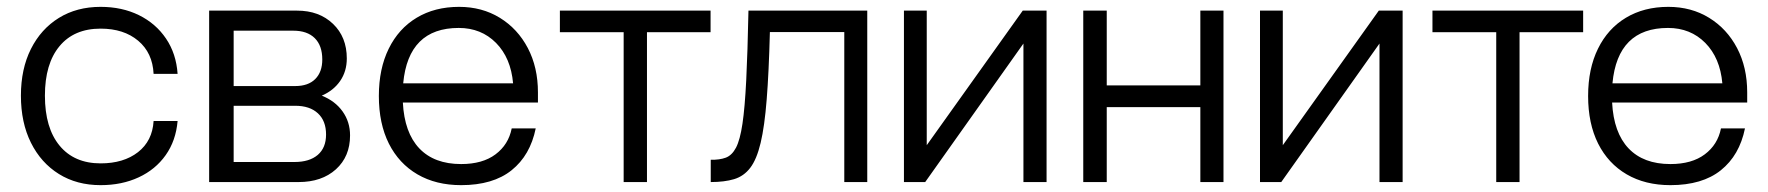

<svg xmlns="http://www.w3.org/2000/svg" viewBox="-20 -531 5156 560"><path d="M41 -252Q41 -330 70.2 -388.2Q99.5 -446.5 151.8 -478.8Q204 -511 273.5 -511Q336 -511 385.2 -486.8Q434.5 -462.5 464.2 -418.5Q494 -374.5 498 -315.5H428Q425 -377 383 -412.2Q341 -447.5 273.5 -447.5Q196 -447.5 153.5 -396.2Q111 -345 111 -252Q111 -158 153.8 -106.2Q196.5 -54.5 273.5 -54.5Q340.5 -54.5 382.5 -87.2Q424.5 -120 428 -178H498Q493 -120.5 463.2 -78.5Q433.5 -36.5 384.5 -13.8Q335.5 9 273.5 9Q204 9 151.8 -23.5Q99.5 -56 70.2 -114.8Q41 -173.5 41 -252Z M918.5 -252Q957.5 -236.5 979.2 -206Q1001 -175.5 1001 -136Q1001 -74.5 959.8 -37.2Q918.5 0 851 0H590V-500H846.5Q911 -500 951.2 -461.5Q991.5 -423 991.5 -360.5Q991.5 -323 972.2 -295Q953 -267 918.5 -252ZM841 -280Q879 -280 899.5 -300.5Q920 -321 920 -357.5Q920 -398 898 -419.8Q876 -441.5 835.5 -441.5H661.5V-280ZM839 -58.5Q882.5 -58.5 906.8 -79.2Q931 -100 931 -138.5Q931 -178.5 907.2 -200.5Q883.5 -222.5 841 -222.5H661.5V-58.5Z M1085 -251Q1085 -330.5 1113.8 -389Q1142.5 -447.5 1195.2 -479.2Q1248 -511 1319 -511Q1386 -511 1438 -479Q1490 -447 1519.5 -390.8Q1549 -334.5 1549 -261.5V-232H1155Q1159.5 -144 1203 -98.2Q1246.5 -52.5 1325 -52.5Q1387.5 -52.5 1425.2 -80.8Q1463 -109 1472.5 -156.5H1542.5Q1526.5 -78 1472.2 -34.5Q1418 9 1325 9Q1251.5 9 1197.5 -22.5Q1143.5 -54 1114.2 -112.2Q1085 -170.5 1085 -251ZM1318 -449.5Q1171 -449.5 1156 -288H1476.5Q1470 -362 1426.8 -405.8Q1383.5 -449.5 1318 -449.5Z M2052.5 -500V-437H1867V0H1799V-437H1613V-500Z M2163 -500H2509.5V0H2442.5V-437.5H2225.5Q2222.5 -320 2216.2 -241.2Q2210 -162.5 2198.5 -114.2Q2187 -66 2168.2 -41.5Q2149.5 -17 2121.2 -8.5Q2093 0 2053 0V-65Q2079 -64.5 2097 -71.2Q2115 -78 2126.8 -100.5Q2138.5 -123 2145.5 -170Q2152.5 -217 2156.5 -297.2Q2160.5 -377.5 2163 -500Z M2683 -500V-107.5L2963 -500H3032.5V0H2965V-404L2678.5 0H2616.5V-500Z M3139.5 -500H3208V-282H3481V-500H3548.5V0H3481V-218.5H3208V0H3139.5Z M3721.5 -500V-107.5L4001.5 -500H4071V0H4003.5V-404L3717 0H3655V-500Z M4597.5 -500V-437H4412V0H4344V-437H4158V-500Z M4612 -251Q4612 -330.5 4640.8 -389Q4669.5 -447.5 4722.2 -479.2Q4775 -511 4846 -511Q4913 -511 4965 -479Q5017 -447 5046.5 -390.8Q5076 -334.5 5076 -261.5V-232H4682Q4686.5 -144 4730 -98.2Q4773.5 -52.5 4852 -52.5Q4914.5 -52.5 4952.2 -80.8Q4990 -109 4999.5 -156.5H5069.5Q5053.5 -78 4999.2 -34.5Q4945 9 4852 9Q4778.5 9 4724.5 -22.5Q4670.5 -54 4641.2 -112.2Q4612 -170.5 4612 -251ZM4845 -449.5Q4698 -449.5 4683 -288H5003.5Q4997 -362 4953.8 -405.8Q4910.5 -449.5 4845 -449.5Z"/></svg>

Font: Overused Grotesk Book
Style: Regular
Weight: 375
Version: Version 0.004